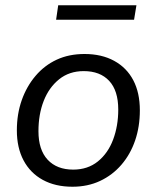

<svg xmlns="http://www.w3.org/2000/svg" viewBox="-20 -700 596 729"><path d="M255 9Q190 9 142.5 -17Q95 -43 69.5 -91Q44 -139 44 -205Q44 -267 62.5 -319.5Q81 -372 115 -412Q149 -452 195.5 -473.5Q242 -495 301 -495Q366 -495 413.5 -469Q461 -443 486 -395.5Q511 -348 511 -281Q511 -219 493 -166.5Q475 -114 441 -74.5Q407 -35 360 -13Q313 9 255 9ZM258 -56Q313 -56 351.5 -87Q390 -118 409.5 -170Q429 -222 429 -284Q429 -356 394.5 -393Q360 -430 298 -430Q243 -430 204.5 -399Q166 -368 146 -317Q126 -266 126 -202Q126 -131 161 -93.5Q196 -56 258 -56ZM193 -625 201 -680H498L489 -625Z"/></svg>

Font: Nunito Sans 12pt
Style: Italic
Weight: 400
Italic angle: -9°
Designer: Vernon Adams
Foundry: Vernon Adams
Version: Version 3.101;gftools[0.9.27]